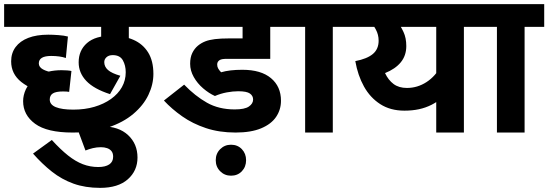

<svg xmlns="http://www.w3.org/2000/svg" viewBox="-20 -642 2656 930"><path d="M604 -512V-416H470V-512H0V-622H774V-512ZM335 -111Q391 -111 437 -124.5Q483 -138 517.5 -162.5Q552 -187 570.5 -220Q589 -253 589 -292Q589 -325 575 -350Q561 -375 526 -375Q507 -375 496 -365Q485 -355 485 -341Q485 -319 503 -303Q521 -287 563 -275L513 -186Q435 -211 398 -250Q361 -289 361 -340Q361 -398 401.5 -433.5Q442 -469 521 -469Q581 -469 626.5 -449Q672 -429 697.5 -388Q723 -347 723 -284Q723 -233 699 -182.5Q675 -132 626 -90.5Q577 -49 503.5 -24.5Q430 0 331 0Q208 0 150 -42.5Q92 -85 92 -152Q92 -181 105.5 -210Q119 -239 150 -259Q153 -262 155 -266.5Q157 -271 160 -272Q184 -288 214.5 -295Q245 -302 278 -302Q291 -302 305 -301Q319 -300 326 -298L315 -197Q310 -198 302.5 -198.5Q295 -199 285 -199Q251 -199 236 -189.5Q221 -180 221 -160Q221 -135 250.5 -123Q280 -111 335 -111ZM214 -189Q132 -206 83 -245Q34 -284 34 -345Q34 -385 55.5 -414Q77 -443 117 -458.5Q157 -474 214 -474Q234 -474 262.5 -472Q291 -470 309 -465L299 -361Q285 -366 267 -368.5Q249 -371 228 -371Q198 -371 183 -362Q168 -353 168 -335Q168 -317 188 -306Q208 -295 238 -291Z M359 -7Q388 -18 417.5 -24Q447 -30 475 -30Q555 -30 600.5 12.5Q646 55 646 121Q646 185 599 226.5Q552 268 465 268Q393 268 336 247.5Q279 227 231.5 189.5Q184 152 140 102L231 36Q273 82 309.5 111Q346 140 381.5 153.5Q417 167 456 167Q490 167 509 154.5Q528 142 528 117Q528 100 520 90Q512 80 498.5 75.5Q485 71 469 71Q449 71 430 75.5Q411 80 394 87Z M1134 -200Q1108 -200 1078.5 -194.5Q1049 -189 1021 -177Q992 -190 964 -214Q936 -238 918.5 -269Q901 -300 901 -333Q901 -364 911.5 -385.5Q922 -407 939 -421Q955 -434 974 -441.5Q993 -449 1021 -452.5Q1049 -456 1091 -456H1155V-512H760V-622H1392V-512H1289V-357H1081Q1065 -357 1057 -355.5Q1049 -354 1044 -351Q1038 -347 1035 -342Q1032 -337 1032 -329Q1032 -318 1037.5 -309Q1043 -300 1051 -292Q1072 -298 1097 -301Q1122 -304 1154 -304Q1244 -304 1292.5 -263.5Q1341 -223 1341 -154Q1341 -111 1317.5 -76Q1294 -41 1245 -20.5Q1196 0 1121 0Q1042 0 977.5 -21.5Q913 -43 862.5 -78.5Q812 -114 774 -155L872 -232Q925 -177 982.5 -144.5Q1040 -112 1117 -112Q1165 -112 1185.5 -126Q1206 -140 1206 -160Q1206 -178 1190.5 -189Q1175 -200 1134 -200ZM1025 134Q1025 102 1046.5 80.5Q1068 59 1099 59Q1131 59 1151.5 80.5Q1172 102 1172 134Q1172 166 1151.5 187.5Q1131 209 1099 209Q1068 209 1046.5 187.5Q1025 166 1025 134Z M1592 -512V0H1458V-512H1378V-622H1687V-512Z M2321 -622V-512H2227V0H2093V-207L2125 -171Q2099 -149 2070.5 -134.5Q2042 -120 2009.5 -113Q1977 -106 1939 -106Q1871 -106 1822 -137.5Q1773 -169 1743 -223Q1713 -277 1701 -346Q1758 -357 1786 -380.5Q1814 -404 1814 -445Q1814 -474 1800.5 -499Q1787 -524 1771 -540L1853 -512H1672V-622ZM1862 -512 1899 -547Q1921 -516 1934.5 -487Q1948 -458 1948 -419Q1948 -373 1921.5 -340.5Q1895 -308 1845 -288Q1861 -254 1886.5 -235Q1912 -216 1951 -216Q2002 -216 2046 -244.5Q2090 -273 2118 -326L2093 -228V-512Z M2521 -512V0H2387V-512H2307V-622H2616V-512Z"/></svg>

Font: Noto Sans Devanagari
Style: Bold
Weight: 700
Version: Version 2.003